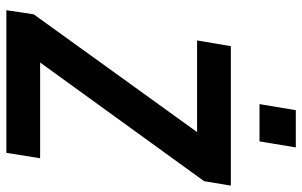

<svg xmlns="http://www.w3.org/2000/svg" viewBox="-193 -756 949 603"><g transform="rotate(90 281.5 -454.5)"><path d="M12 0 25 -86 428 -645 431 -599H107L125 -705H563L549 -621L143 -60L141 -106H477L460 0ZM307 -795 326 -909H443L424 -795Z"/></g></svg>

Font: Nunito Sans 7pt Condensed
Style: Bold Italic
Weight: 700
Width: 3
Italic angle: -9°
Designer: Vernon Adams
Foundry: Vernon Adams
Version: Version 3.101;gftools[0.9.27]